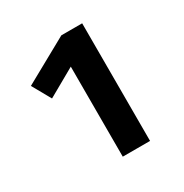

<svg xmlns="http://www.w3.org/2000/svg" viewBox="-108 -505 566 591"><g transform="rotate(-30 174.5 -209.0)"><path d="M261 -418V0H164V-320L65 -264L28 -330L187 -418Z"/></g></svg>

Font: Ysabeau Semibold
Style: Regular
Weight: 600
Designer: Christian Thalmann (Catharsis Fonts)
Version: Version 0.003